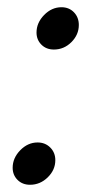

<svg xmlns="http://www.w3.org/2000/svg" viewBox="-20 -502 260 531"><path d="M81 -412Q81 -439 102 -460.5Q123 -482 150 -482Q171 -482 184.5 -468Q198 -454 198 -433Q198 -406 177.5 -385.5Q157 -365 129 -365Q108 -365 94.5 -378.5Q81 -392 81 -412ZM15 -38Q15 -65 36 -86.5Q57 -108 84 -108Q105 -108 119 -94Q133 -80 133 -59Q133 -32 112 -11.5Q91 9 63 9Q42 9 28.5 -4.5Q15 -18 15 -38Z"/></svg>

Font: K2D ExtraLight
Style: Italic
Weight: 275
Italic angle: -10°
Designer: Katatrad Aksorn Co.,Ltd.
Foundry: Cadson Demak Co.,Ltd.
Version: Version 1.000; ttfautohint (v1.6)